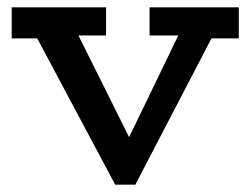

<svg xmlns="http://www.w3.org/2000/svg" viewBox="-20 -491 685 525"><path d="M295 14 61 -425H179L333 -116L482 -424H578L350 14ZM12 -386V-471H270V-394H118L113 -386ZM389 -394V-471H633V-386H530L525 -394Z"/></svg>

Font: BioRhyme Medium
Style: Regular
Weight: 500
Designer: Aoife Mooney
Foundry: Aoife Mooney Type
Version: Version 1.600;gftools[0.9.33]